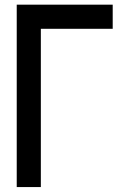

<svg xmlns="http://www.w3.org/2000/svg" viewBox="-20 -500 540 801"><path d="M49.8 -480.5Q49.8 -291 49.8 280.3Q75.2 280.3 150.4 280.3Q150.4 115.2 150.4 -379.9Q224.6 -379.9 450.2 -379.9Q450.2 -405.3 450.2 -480.5Q349.6 -480.5 49.8 -480.5Z"/></svg>

Font: Alibu-Mazigh Belqasem 1
Style: Bold
Weight: 400
Designer: Mazigh Mubarik Belqasem
Version: Version 1.0